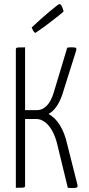

<svg xmlns="http://www.w3.org/2000/svg" viewBox="-20 -936 445 957"><path d="M347 1Q340 1 333 1Q326 1 318 0L267 -210Q257 -254 240.5 -283.5Q224 -313 203.5 -328Q183 -343 160 -343H105V-12Q105 -6 103 -3.5Q101 -1 91.5 -0.5Q82 0 59 0V-688Q59 -694 61 -696.5Q63 -699 72.5 -699.5Q82 -700 105 -700V-387H165Q191 -387 212.5 -408.5Q234 -430 247 -472L315 -698Q323 -700 330 -700Q337 -700 343 -700Q357 -700 359.5 -696Q362 -692 359 -682L290 -463Q278 -428 260.5 -403.5Q243 -379 222 -368Q255 -350 278.5 -312Q302 -274 314 -221L366 -15Q368 -5 363.5 -2Q359 1 347 1ZM156 -772Q153 -772 148.5 -778.5Q144 -785 141 -792Q138 -799 138 -799Q160 -820 183.5 -841Q207 -862 227.5 -879Q248 -896 261 -906Q274 -916 275 -916Q284 -916 290 -900.5Q296 -885 297 -879Q295 -876 281 -865Q267 -854 247 -838Q227 -822 203 -804.5Q179 -787 156 -772Z"/></svg>

Font: Yanone Kaffeesatz Light
Style: Regular
Weight: 300
Designer: Yanone (Cyrillic: Daniel Pouzeot, Huerta Tipografica, and Cyreal)
Foundry: Yanone
Version: Version 2.003